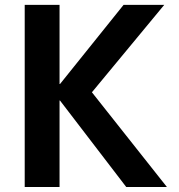

<svg xmlns="http://www.w3.org/2000/svg" viewBox="-20 -750 718 770"><path d="M79.1 0V-730.5H218.8V-413.1H220.7L475.6 -730.5H638.7L348.6 -379.9L649.4 0H486.3L220.7 -346.7H218.8V0Z"/></svg>

Font: GenEi M Gothic v2 Bold
Style: Regular
Weight: 700
Version: Version 2.0